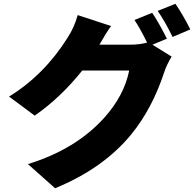

<svg xmlns="http://www.w3.org/2000/svg" viewBox="-20 -898 1040 1018"><path d="M788 -661 890 -598Q863 -553 851 -516Q788 -324 678 -188Q529 -5 272 100L128 -28Q382 -106 533 -274Q638 -391 665 -524H416Q302 -381 164 -285L28 -386Q214 -500 339 -699Q374 -753 392 -818L569 -760Q544 -726 507 -661H668Q719 -661 760 -672Q721 -751 693 -792L787 -830Q819 -783 865 -693ZM910 -878Q951 -818 989 -742L895 -702Q853 -788 816 -840Z"/></svg>

Font: KaiGen Gothic KR Heavy
Style: Heavy
Weight: 900
Designer: Ryoko NISHIZUKA  (kana & ideographs); Paul D. Hunt (Latin, Greek & Cyrillic); Wenlong ZHANG  (bopomofo); Sandoll Communi
Foundry: Adobe Systems Incorporated
Version: Version 1.002 March 28, 2018